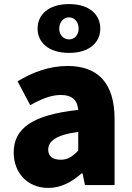

<svg xmlns="http://www.w3.org/2000/svg" viewBox="-20 -906 646 940"><path d="M216 14C279 14 332 -15 379 -57H384L396 0H541V-323C541 -501 458 -583 311 -583C222 -583 141 -553 66 -508L128 -391C185 -423 232 -441 277 -441C335 -441 359 -414 363 -368C141 -344 47 -279 47 -159C47 -64 111 14 216 14ZM277 -124C240 -124 216 -140 216 -173C216 -213 252 -246 363 -260V-169C337 -141 313 -124 277 -124ZM318 -647C420 -647 471 -700 471 -766C471 -833 420 -886 318 -886C216 -886 164 -833 164 -766C164 -700 216 -647 318 -647ZM318 -713C292 -713 270 -734 270 -766C270 -799 292 -821 318 -821C344 -821 365 -799 365 -766C365 -734 344 -713 318 -713Z"/></svg>

Font: ChiuKong Gothic MN Heavy
Style: Regular
Weight: 900
Designer: Ryoko NISHIZUKA 西塚涼子 (kana, bopomofo & ideographs); Paul D. Hunt (Latin, Greek & Cyrillic); Sandoll Communications 산돌커뮤니
Foundry: Adobe
Version: Version 1.300